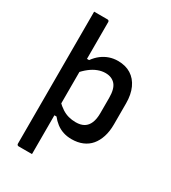

<svg xmlns="http://www.w3.org/2000/svg" viewBox="-222 -846 1045 1170"><g transform="rotate(30 300.0 -261.5)"><path d="M88 -732Q104 -732 120 -732Q136 -732 151.5 -732Q167 -732 183 -732Q186 -732 188.5 -730.5Q191 -729 192.5 -726.5Q194 -724 194 -721Q194 -637 194 -544Q194 -451 194 -354Q194 -257 194 -159Q194 -61 194 32Q194 125 194 209Q178 209 162.5 209Q147 209 131 209Q115 209 99 209Q96 209 93.5 207.5Q91 206 89.5 203.5Q88 201 88 198Q88 137 88 69Q88 1 88 -71Q88 -143 88 -216.5Q88 -290 88 -362.5Q88 -435 88 -503Q88 -571 88 -631Q88 -658 88 -683Q88 -708 88 -732ZM365 -545Q419 -545 457 -521Q495 -497 515.5 -452Q536 -407 536 -345V-197Q536 -148 523.5 -109.5Q511 -71 488.5 -44.5Q466 -18 432.5 -4Q399 10 357 10Q324 10 297 1Q270 -8 248 -25Q226 -42 209 -64H184V-157Q207 -134 229.5 -119.5Q252 -105 276 -98.5Q300 -92 327 -92Q362 -92 384.5 -105.5Q407 -119 418.5 -146.5Q430 -174 430 -215V-322Q430 -354 424 -377Q418 -400 406 -414Q394 -428 376.5 -435.5Q359 -443 336 -443Q310 -443 283.5 -433Q257 -423 231 -403Q205 -383 178 -351V-461H209Q229 -489 253.5 -507.5Q278 -526 306 -535.5Q334 -545 365 -545Z"/></g></svg>

Font: Recursive Medium
Style: Regular
Weight: 500
Version: Version 1.085